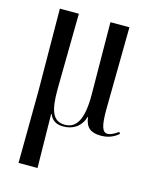

<svg xmlns="http://www.w3.org/2000/svg" viewBox="-116 -614 747 928"><g transform="rotate(15 258.0 -150.0)"><path d="M67 236H162L158 -34H160C173 -3 195 10 230 10C276 10 317 -13 332 -65H334C340 -15 365 6 416 6C449 6 477 -3 504 -26L499 -35C475 -17 456 -11 446 -11C420 -11 409 -39 410 -128L415 -536H320L323 -176C324 -47 291 0 235 0C174 0 156 -50 157 -160L162 -536H67L70 -126Z"/></g></svg>

Font: Noto Serif Display ExtraCondensed
Style: Regular
Weight: 400
Width: 2
Designer: Monotype Design Team
Foundry: Monotype Imaging Inc.
Version: Version 2.009